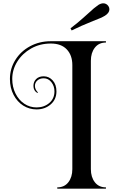

<svg xmlns="http://www.w3.org/2000/svg" viewBox="-20 -1045 681 1160"><path d="M326 87Q369 87 393 56Q417 25 417 -23V-652Q417 -711 383.5 -746.5Q350 -782 287 -782Q221 -782 168 -752Q115 -722 84.5 -673Q54 -624 54 -568Q54 -520 73.5 -480.5Q93 -441 126.5 -418.5Q160 -396 201 -396Q246 -396 277.5 -422.5Q309 -449 309 -493Q309 -525 290.5 -548.5Q272 -572 244 -572Q221 -572 206 -559Q191 -546 191 -526Q191 -514 196.5 -503.5Q202 -493 209 -487L206 -483Q182 -497 182 -526Q182 -551 198.5 -567.5Q215 -584 244 -584Q276 -584 298.5 -559Q321 -534 321 -493Q321 -444 286 -414Q251 -384 201 -384Q157 -384 120.5 -407Q84 -430 62 -472Q40 -514 40 -568Q40 -630 72.5 -682.5Q105 -735 161.5 -765.5Q218 -796 287 -796H620V-788Q577 -788 553 -757Q529 -726 529 -678V-23Q529 25 553 56Q577 87 620 87V95H326ZM604 -1025Q623 -1025 635 -1008Q641 -999 641 -989Q641 -967 614 -950Q593 -937 542 -918Q467 -888 413 -861L406 -874Q447 -905 476.5 -931.5Q506 -958 513 -964Q550 -999 574 -1015Q590 -1025 604 -1025Z"/></svg>

Font: Myanmar April Display
Style: Regular
Weight: 400
Designer: Khon Soe Zaw Thu
Foundry: Myanmar OS
Version: Version 2.50 April 12, 2019